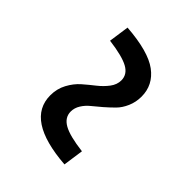

<svg xmlns="http://www.w3.org/2000/svg" viewBox="-16 -653 652 652"><g transform="rotate(-45 310.0 -327.0)"><path d="M418 -216Q391.5 -216 368.5 -226Q345.5 -236 330.5 -251Q315.5 -266 300.5 -283.2Q285.5 -300.5 273.5 -315.5Q261.5 -330.5 245.5 -340.5Q229.5 -350.5 212 -350.5Q183.5 -350.5 167.5 -322.2Q151.5 -294 143.5 -228L70 -238.5Q85 -438.5 202 -438.5Q233.5 -438.5 259.5 -424.5Q285.5 -410.5 302.8 -390.8Q320 -371 335.5 -351.2Q351 -331.5 369.5 -317.5Q388 -303.5 408.5 -303.5Q437 -303.5 452.5 -331.8Q468 -360 476.5 -426L550 -415.5Q542 -308 507.8 -262Q473.5 -216 418 -216Z"/></g></svg>

Font: Monaspace Radon
Style: Regular
Weight: 400
Designer: Riley Cran & the Lettermatic Team
Foundry: Lettermatic
Version: Version 1.000 (Monaspace Radon)